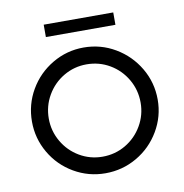

<svg xmlns="http://www.w3.org/2000/svg" viewBox="-73 -689 734 764"><g transform="rotate(-10 294.0 -307.5)"><path d="M40 -248Q40 -317 74 -375.5Q108 -434 166.5 -468.5Q225 -503 293 -503Q362 -503 420.5 -468.5Q479 -434 513.5 -375.5Q548 -317 548 -248Q548 -180 513.5 -121.5Q479 -63 420.5 -29Q362 5 293 5Q225 5 166.5 -29Q108 -63 74 -121.5Q40 -180 40 -248ZM479 -248Q479 -299 454 -342Q429 -385 386.5 -410Q344 -435 293 -435Q243 -435 200.5 -410Q158 -385 133 -342Q108 -299 108 -248Q108 -198 133 -155Q158 -112 200.5 -87Q243 -62 293 -62Q344 -62 386.5 -87Q429 -112 454 -155Q479 -198 479 -248ZM153 -570V-620H434V-570Z"/></g></svg>

Font: Sulphur Point
Style: Regular
Weight: 400
Designer: Noponies / Dale Sattler
Foundry: Noponies
Version: Version 1.000; ttfautohint (v1.8)